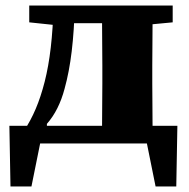

<svg xmlns="http://www.w3.org/2000/svg" viewBox="-20 -520 685 696"><path d="M565 0H72L135 -47L94 156H18L14 -64H623L619 156H544L503 -47ZM349 0Q350 -30 350 -67.5Q350 -105 350.5 -144Q351 -183 351 -217V-283Q351 -317 350.5 -356Q350 -395 350 -433Q350 -471 349 -500H534Q533 -471 533 -433Q533 -395 532.5 -356Q532 -317 532 -283V-217Q532 -183 532.5 -144Q533 -105 533 -67.5Q533 -30 534 0ZM86 -439V-500H206V-429H181ZM462 -429V-500H606V-439L500 -429ZM68 -48Q91 -82 109.5 -125.5Q128 -169 142 -224Q156 -279 164 -347.5Q172 -416 174 -500H251Q249 -410 240 -334.5Q231 -259 214 -198Q204 -160 188 -128Q172 -96 150 -71V-20ZM225 -436V-500H385V-436Z"/></svg>

Font: Source Serif 4 ExtraBold
Style: Regular
Weight: 800
Designer: Frank Grießhammer
Foundry: Adobe Systems Incorporated
Version: Version 4.004;hotconv 1.0.116;makeotfexe 2.5.65601